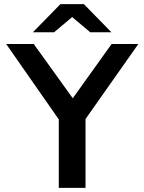

<svg xmlns="http://www.w3.org/2000/svg" viewBox="-20 -914 702 934"><path d="M266 0H396V-335L653 -700H523L334 -436L144 -700H10L266 -333ZM140 -757H243L331 -831L419 -757H522L388 -894H274Z"/></svg>

Font: Chess Sans SemiBold
Style: Regular
Weight: 600
Designer: Wolf Bōese
Foundry: Wolf Bōese
Version: Version 7.223;Glyphs 3.3 (3306)